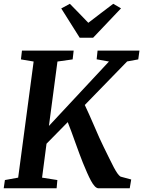

<svg xmlns="http://www.w3.org/2000/svg" viewBox="-23 -1016 772 1036"><path d="M-3 0 3.5 -44.5 75 -57.5 158.5 -684 90 -695.5 95.5 -743H374.5L369 -695.5L287 -684L241 -336.5L565 -684L498.5 -696L503.5 -743H729.5L723 -695.5L663 -684.5L434.5 -449.5Q445 -428 458.2 -398Q471.5 -368 485.5 -335.8Q499.5 -303.5 512.2 -274.5Q525 -245.5 535 -226Q553 -189.5 566.8 -161.2Q580.5 -133 591.2 -112.8Q602 -92.5 610.8 -80.2Q619.5 -68 627.5 -63L685 -47.5L677 0H507.5Q497.5 -1 487.8 -11.5Q478 -22 468 -40.5Q458 -59 447.2 -83.5Q436.5 -108 424.5 -137Q415.5 -159.5 405.2 -187.2Q395 -215 384.2 -244.8Q373.5 -274.5 363 -303.5Q352.5 -332.5 342.5 -357L228 -240.5L204 -57.5L286.5 -44.5L282.5 0ZM407 -812.5 307.5 -970.5 354 -995.5Q379 -970 403.8 -944.5Q428.5 -919 453.5 -893Q487 -919 520.8 -944.5Q554.5 -970 588 -995.5L630 -971L479.5 -812.5Z"/></svg>

Font: Merriweather SemiBold
Style: Italic
Weight: 600
Italic angle: -7.8°
Version: Version 2.101